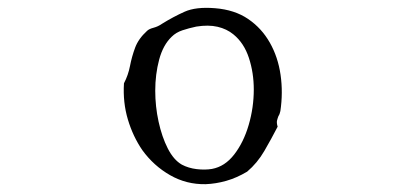

<svg xmlns="http://www.w3.org/2000/svg" viewBox="-20 -506 1040 491"><path d="M697 -222Q696 -218 695 -215Q694 -212 692 -209Q690 -204 688.5 -198Q687 -192 690 -182Q674 -151 656 -120Q638 -89 612 -67Q585 -51 558.5 -43.5Q532 -36 506 -35Q457 -34 415 -58Q373 -82 344 -122Q320 -157 307 -200.5Q294 -244 297 -293Q308 -314 312.5 -337.5Q317 -361 325.5 -384Q334 -407 356 -427Q361 -432 372.5 -435Q384 -438 394 -445Q423 -463 452 -476Q481 -489 530 -485Q580 -481 614.5 -457.5Q649 -434 670 -397Q691 -360 697.5 -314.5Q704 -269 697 -222ZM629 -277Q629 -320 616.5 -358Q604 -396 577 -418Q560 -432 536.5 -437.5Q513 -443 482 -438Q463 -434 446.5 -428.5Q430 -423 419 -412Q397 -391 387 -353.5Q377 -316 377 -274Q377 -234 385.5 -195Q394 -156 409 -126.5Q424 -97 445 -85Q462 -76 483 -73.5Q504 -71 522 -74Q555 -80 579 -111Q603 -142 616 -186.5Q629 -231 629 -277Z"/></svg>

Font: Yuji Boku
Style: Regular
Weight: 400
Designer: Kataoka Yuji
Foundry: Kinuta Font Factory
Version: Version 3.002